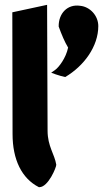

<svg xmlns="http://www.w3.org/2000/svg" viewBox="-20 -765 452 795"><path d="M387 -657C387 -700 353 -737 312 -741C259 -749 222 -709 223 -655C235 -622 248 -591 262 -568C253 -524 223 -486 209 -476L192 -464L211 -457C225 -452 237 -449 250 -446C328 -492 387 -573 387 -657ZM141 10H143C180 10 214 -74 213 -83C206 -127 177 -159 177 -224L175 -745L31 -714L32 -210C32 -104 70 -26 141 10Z"/></svg>

Font: Bluebird
Style: SfBdNrw
Weight: 700
Designer: Jasper
Foundry: Cannot Into Space Fonts
Version: Version 0.98